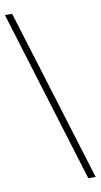

<svg xmlns="http://www.w3.org/2000/svg" viewBox="-102 -808 537 1025"><g transform="rotate(-10 166.5 -295.5)"><path d="M330 172H290L3 -763H42Z"/></g></svg>

Font: Early Summer Mincho VF
Style: Regular
Weight: 250
Designer: GuiWonder
Version: Version 1.002